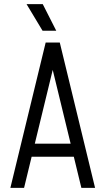

<svg xmlns="http://www.w3.org/2000/svg" viewBox="-20 -905 508 925"><path d="M114 -150V-213H369V-150ZM266 -700 96 0H30L200 -700ZM268 -700 438 0H372L202 -700ZM185 -757 108 -885H186L251 -757Z"/></svg>

Font: Akshar Light Light
Style: Regular
Weight: 300
Version: Version 1.100